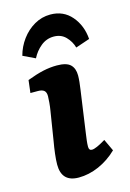

<svg xmlns="http://www.w3.org/2000/svg" viewBox="-101 -677 497 736"><g transform="rotate(-15 147.0 -309.0)"><path d="M212 -318 188 -148Q186 -134 184.5 -121.5Q183 -109 183 -98Q183 -83 195 -83Q203 -83 216.5 -89Q230 -95 250 -107L272 -60Q239 -28 199 -10.5Q159 7 119 7Q51 7 51 -62Q51 -80 54 -105Q57 -130 61 -152L80 -271Q82 -282 83.5 -299.5Q85 -317 85 -325Q85 -341 77 -347.5Q69 -354 53 -354H23L29 -404Q66 -418 93.5 -424Q121 -430 148 -430Q186 -430 201.5 -415Q217 -400 217 -372Q217 -361 215.5 -346Q214 -331 212 -318ZM78 -477 30 -500Q39 -534 60 -562.5Q81 -591 110.5 -608Q140 -625 174 -625Q226 -625 258 -587.5Q290 -550 294 -496L238 -477Q231 -502 212.5 -521Q194 -540 165 -540Q136 -540 113.5 -521.5Q91 -503 78 -477Z"/></g></svg>

Font: Yrsa
Style: Italic
Weight: 400
Italic angle: -7.10001°
Designer: Anna Giedrys (Yrsa+Rasa design), David Brezina (Yrsa art-direction, Rasa art-direction, design)
Foundry: Rosetta Type Foundry
Version: Version 2.004